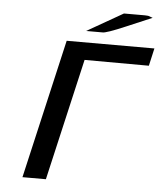

<svg xmlns="http://www.w3.org/2000/svg" viewBox="-58 -904 803 955"><g transform="rotate(5 344.0 -426.5)"><path d="M342 -751 522 -854H563H626Q629 -854 635 -853.5Q641 -853 643 -853L666 -845L539 -791Q441 -749 423 -751H409ZM90 1 250 -694H688L668 -606L347 -607L207 1Z"/></g></svg>

Font: Coval
Style: Medium Italic
Weight: 500
Foundry: Context Ltd
Version: Version 001.000